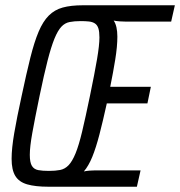

<svg xmlns="http://www.w3.org/2000/svg" viewBox="-20 -708 683 728"><path d="M164 0Q114 0 83 -9Q52 -18 38 -41Q24 -64 24 -106Q24 -145 34 -203.5Q44 -262 62 -344Q80 -429 95 -489Q110 -549 126.5 -588Q143 -627 165 -649Q187 -671 218 -679.5Q249 -688 294 -688H643L629 -626H459Q448 -626 434 -627Q420 -628 411 -630Q418 -620 421.5 -604.5Q425 -589 425 -569Q425 -532 417 -482.5Q409 -433 398 -379H552L539 -316H385Q370 -248 357 -198Q344 -148 330 -113.5Q316 -79 298 -58Q307 -60 319 -61Q331 -62 341 -62H513L499 0ZM165 -60Q190 -60 208 -63.5Q226 -67 240 -81.5Q254 -96 266.5 -126.5Q279 -157 291.5 -209.5Q304 -262 321 -344Q339 -431 348 -484Q357 -537 357 -566Q357 -588 353 -600.5Q349 -613 340 -619Q331 -625 317.5 -626.5Q304 -628 286 -628Q262 -628 244 -624.5Q226 -621 212.5 -606.5Q199 -592 186.5 -561.5Q174 -531 160.5 -478.5Q147 -426 130 -344Q112 -257 102.5 -204Q93 -151 93 -121Q93 -92 101 -79Q109 -66 125 -63Q141 -60 165 -60Z"/></svg>

Font: Saira ExtraCondensed
Style: Italic
Weight: 400
Width: 2
Italic angle: -12°
Designer: Hector Gatti with collaboration of the Omnibus-Type team
Foundry: Omnibus-Type
Version: Version 1.101